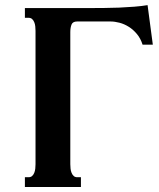

<svg xmlns="http://www.w3.org/2000/svg" viewBox="-20 -748 636 768"><path d="M261.2 -91.3Q261.2 -82.5 262.2 -73.2Q263.2 -64 266.4 -56.4Q269.5 -48.8 274.9 -43.9Q280.3 -39.1 289.1 -39.1H303.7V0H79.6V-39.1H94.2Q103 -39.1 108.4 -43.9Q113.8 -48.8 116.9 -56.4Q120.1 -64 121.1 -73.2Q122.1 -82.5 122.1 -91.3V-624.5Q122.1 -633.3 121.1 -642.6Q120.1 -651.9 116.9 -659.4Q113.8 -667 108.4 -671.9Q103 -676.8 94.2 -676.8H79.6V-715.8H347.7Q368.2 -715.8 396.7 -716.1Q425.3 -716.3 456.3 -717.5Q487.3 -718.8 517.3 -721.2Q547.4 -723.6 570.3 -727.5L591.3 -569.3H550.3Q542.5 -594.2 527.8 -611.8Q513.2 -629.4 495.4 -640.6Q477.5 -651.9 458.3 -657Q439 -662.1 421.9 -662.1H288.6Q271 -662.1 266.1 -649.7Q261.2 -637.2 261.2 -619.6Z"/></svg>

Font: Arian AMU Serif
Style: Bold
Weight: 700
Designer: Ruben Hakobyan (Tarumian)
Foundry: Ruben Hakobyan (Tarumian)
Version: Version 1.002